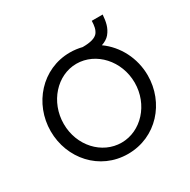

<svg xmlns="http://www.w3.org/2000/svg" viewBox="-141 -741 878 886"><g transform="rotate(-30 297.5 -298.0)"><path d="M442 -485C460 -491 475 -500 485 -512C508 -540 513 -569 516 -606H458C457 -579 454 -561 442 -545C429 -530 405 -522 361 -522C341 -527 319 -530 297 -530C148 -530 39 -405 39 -259C39 -114 146 10 297 10C448 10 556 -114 556 -259C556 -351 512 -435 442 -485ZM297 -50C193 -50 108 -142 108 -258C108 -375 194 -470 297 -470C401 -470 487 -376 487 -260C487 -144 401 -50 297 -50Z"/></g></svg>

Font: FIGSv2-sans-serif
Style: Regular
Weight: 400
Designer: Matt McInerney, Pablo Impallari, Rodrigo Fuenzalida,Mirko Velimirovic
Foundry: Matt McInerney, Pablo Impallari, Rodrigo Fuenzalida
Version: Version 4.021;hotconv 1.0.109;makeotfexe 2.5.65596